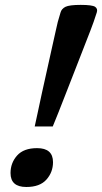

<svg xmlns="http://www.w3.org/2000/svg" viewBox="-20 -736 408 766"><path d="M366 -686 353.5 -648.5Q351.5 -641.5 340.5 -613.5Q329.5 -585.5 313.5 -544.2Q297.5 -503 279.2 -456.2Q261 -409.5 243.5 -364.8Q226 -320 212 -284.5Q198 -249 190.5 -231.5H118.5Q122.5 -249 130 -284.5Q137.5 -320 147.2 -364.8Q157 -409.5 167.5 -456.2Q178 -503 187 -544.2Q196 -585.5 202.5 -613.5Q209 -641.5 210.5 -648.5L221.5 -686Q225.5 -701 241.2 -708.8Q257 -716.5 302 -716.5Q348 -716.5 359.5 -708.8Q371 -701 366 -686ZM128 -145Q191.5 -145 191.5 -89Q191.5 -49 165.2 -19.5Q139 10 85 10Q22 10 22 -45.5Q22 -86 48.2 -115.5Q74.5 -145 128 -145Z"/></svg>

Font: Newsreader Caption Medium
Style: Italic
Weight: 500
Italic angle: -17°
Designer: Hugues Gentile
Foundry: Production Type
Version: Version 1.001